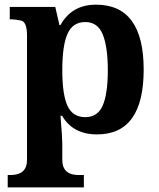

<svg xmlns="http://www.w3.org/2000/svg" viewBox="-20 -566 685 826"><path d="M248 -264.6Q248 -158.7 270.5 -110.4Q293 -62 346.7 -62Q400.4 -62 422.1 -112.5Q443.8 -163.1 443.8 -263.7Q443.8 -364.3 422.1 -417.7Q400.4 -471.2 346.7 -471.2Q293 -471.2 270.5 -420.7Q248 -370.1 248 -264.6ZM248 122.1Q248 187 318.8 187H340.8V240.2H13.2V187H24.9Q96.2 187 96.2 122.1V-413.1Q96.2 -472.7 69.6 -477.8Q43 -482.9 28.8 -482.9H22V-536.1H217.8L235.8 -458H240.2Q288.6 -545.9 393.1 -545.9Q598.1 -545.9 598.1 -266.6Q598.1 12.7 397 12.2Q293.9 12.2 247.1 -67.9H240.2Q248 23.9 248 53.2Z"/></svg>

Font: DroidSerif-Bold
Style: Bold
Weight: 700
Foundry: Ascender Corporation
Version: Version 1.00 build 112